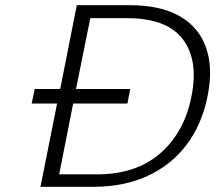

<svg xmlns="http://www.w3.org/2000/svg" viewBox="-20 -720 844 740"><path d="M114 -377H212L276 -700H480Q598 -700 672 -658Q746 -616 774 -537Q802 -458 780 -349Q758 -240 699 -162Q640 -84 549 -42Q458 0 340 0H136L200 -321H102ZM208 -48H350Q503 -47 597 -128.5Q691 -210 718 -349Q746 -488 684.5 -569Q623 -650 470 -650H328L273 -377H482L471 -321H262Z"/></svg>

Font: Albert Sans Light
Style: Italic
Weight: 300
Italic angle: -11.25°
Designer: Andreas Rasmussen
Foundry: a.Foundry
Version: Version 1.025